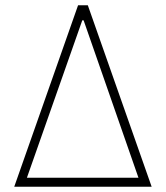

<svg xmlns="http://www.w3.org/2000/svg" viewBox="-20 -708 629 728"><path d="M34 0 276 -688H313L555 0ZM82 -34H505L297 -631H292Z"/></svg>

Font: Saira SemiCondensed Thin
Style: Regular
Weight: 250
Width: 4
Designer: Hector Gatti with collaboration of the Omnibus-Type team
Foundry: Omnibus-Type
Version: Version 1.101